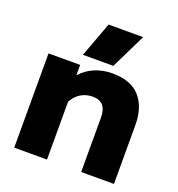

<svg xmlns="http://www.w3.org/2000/svg" viewBox="-129 -814 851 919"><g transform="rotate(20 296.5 -354.0)"><path d="M268 -708H444L357 -530H202ZM45 -480H206V-427Q236 -461 277.5 -478Q319 -495 365 -495Q461 -495 507 -442.5Q553 -390 553 -300V0H386V-277Q386 -358 316 -358Q283 -358 256.5 -342.5Q230 -327 212 -295V0H45Z"/></g></svg>

Font: Readiness
Style: Bold
Weight: 700
Designer: Katatrad Team
Foundry: CadsonDemak
Version: Version 1.00;January 16, 2020;FontCreator 12.0.0.2550 64-bit